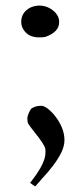

<svg xmlns="http://www.w3.org/2000/svg" viewBox="-20 -478 295 688"><path d="M120 -458Q148 -458 170 -440.5Q192 -423 192 -399Q192 -363 143 -346Q136 -344 120 -344Q75 -344 59 -382Q56 -390 56 -399Q56 -434 89 -451Q102 -456 104 -456Q114 -458 120 -458ZM116 -98Q117 -98 121.5 -98.5Q126 -99 128 -99Q146 -98 172 -69Q211 -22 211 24Q211 46 199 70Q178 112 128 165Q122 173 115 180Q108 187 106 190L97 184L88 177L95 168Q130 123 140 89Q143 80 143 65Q143 56 142 54Q139 39 100 -9Q91 -20 81 -35Q78 -41 78 -53Q78 -63 86 -79Q90 -85 90 -86Q90 -88 98.5 -92.5Q107 -97 116 -98Z"/></svg>

Font: MathJax_Fraktur
Style: Bold
Weight: 700
Version: Version 1.1